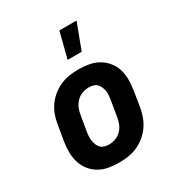

<svg xmlns="http://www.w3.org/2000/svg" viewBox="-178 -883 957 1017"><g transform="rotate(-30 300.0 -374.5)"><path d="M257 8Q225 8 194 2.5Q163 -3 137 -18Q111 -33 92 -56.5Q73 -80 64 -109Q55 -138 54.5 -170Q54 -202 59 -234L76 -334Q80 -361 90 -387.5Q100 -414 117 -437.5Q134 -461 157.5 -479.5Q181 -498 207.5 -509Q234 -520 261.5 -524Q289 -528 316 -528Q348 -528 379 -522.5Q410 -517 436 -502Q462 -487 481.5 -463.5Q501 -440 510 -411Q519 -382 519 -350Q519 -318 514 -286L498 -186Q493 -159 483 -132.5Q473 -106 456 -82.5Q439 -59 415.5 -40.5Q392 -22 366 -11Q340 0 312 4Q284 8 257 8ZM259 -102Q278 -102 298 -109Q318 -116 333 -131Q348 -146 356 -165Q364 -184 367 -204L384 -304Q386 -317 387 -331Q388 -345 385.5 -357.5Q383 -370 378 -382Q373 -394 364 -402.5Q355 -411 342 -414.5Q329 -418 315 -418Q296 -418 276 -411Q256 -404 241 -389Q226 -374 217.5 -355Q209 -336 206 -316L189 -216Q187 -203 186.5 -189Q186 -175 188.5 -162.5Q191 -150 196 -138Q201 -126 210 -117.5Q219 -109 232 -105.5Q245 -102 259 -102ZM292 -600 332 -757H437L378 -600Z"/></g></svg>

Font: Iosevka Etoile Extrabold
Style: Italic
Weight: 800
Italic angle: -9°
Designer: Belleve Invis
Foundry: Belleve Invis
Version: Version 22.1.2; ttfautohint (v1.8.4)